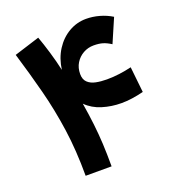

<svg xmlns="http://www.w3.org/2000/svg" viewBox="-125 -788 827 891"><g transform="rotate(-20 288.5 -342.0)"><path d="M249 -319Q279.9 -287.7 325.3 -273.8Q370.7 -259.9 419.2 -259.9Q444.7 -259.9 472 -263.7Q499.4 -267.5 529.1 -275.1L515.6 -401.7Q486.3 -394.7 455.3 -390.6Q424.2 -386.5 393.1 -386.5Q363.5 -386.5 338.9 -391.6Q314.2 -396.7 299.3 -411.1Q284.4 -425.4 284.4 -452Q284.4 -483 298.8 -506.3Q313.1 -529.5 336.8 -542.8Q360.5 -556 388.1 -556Q414.8 -556 433.5 -550.3Q452.1 -544.6 472.8 -531.1L523.4 -648.2Q495.1 -665.6 462.4 -674.7Q429.7 -683.8 397.2 -683.8Q351.1 -683.8 311.5 -660.6Q271.9 -637.5 245.2 -595.9Q218.6 -554.4 211.3 -499.6Q201.7 -544.1 187.1 -592.9Q172.5 -641.7 159.3 -677.6L33.9 -638.2Q65.7 -533.4 91.2 -434.9Q116.8 -336.4 131.9 -231Q147 -125.6 147 0H275.1Q275.1 -62.3 272.6 -111.9Q270 -161.6 264.4 -210.4Q258.8 -259.3 249 -319Z"/></g></svg>

Font: Estedad-VF-FD Black
Style: Regular
Weight: 900
Designer: Amin Abedi
Version: Version 4.000